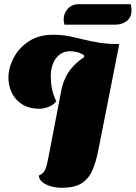

<svg xmlns="http://www.w3.org/2000/svg" viewBox="-20 -869 644 911"><path d="M273 22Q230 22 198 6Q166 -10 164 -36Q181 -43 189.5 -55.5Q198 -68 203 -90Q208 -112 215 -149L270 -436Q283 -504 322 -548.5Q361 -593 418.5 -619.5Q476 -646 546 -660L447 -159Q436 -101 418 -60.5Q400 -20 366.5 1Q333 22 273 22ZM168 -353Q118 -353 85 -374Q52 -395 36 -429Q20 -463 20 -500Q20 -547 44.5 -594Q69 -641 116 -672.5Q163 -704 232 -704Q274 -704 308.5 -697Q343 -690 376.5 -681.5Q410 -673 450.5 -666.5Q491 -660 546 -660L380 -598L377 -609Q356 -620 339.5 -623Q323 -626 313 -626Q272 -626 246.5 -593.5Q221 -561 221 -505Q221 -476 226 -450Q231 -424 247 -388Q231 -369 208 -361Q185 -353 168 -353ZM286 -752Q284 -759 283 -764.5Q282 -770 282 -777Q282 -805 301.5 -827Q321 -849 353 -849H600Q602 -842 603 -835Q604 -828 604 -820Q604 -788 582.5 -770Q561 -752 526 -752Z"/></svg>

Font: Sansita Swashed Light Black
Style: Regular
Weight: 900
Version: Version 1.003